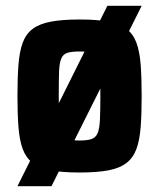

<svg xmlns="http://www.w3.org/2000/svg" viewBox="-20 -585 546 660"><path d="M40 55 349 -565H467L157 55ZM254 8Q194 8 154.5 0.5Q115 -7 92 -25Q69 -43 58 -73Q47 -103 43.5 -148Q40 -193 40 -255Q40 -318 43.5 -363Q47 -408 58 -438Q69 -468 92 -485.5Q115 -503 154.5 -510.5Q194 -518 254 -518Q314 -518 353 -510.5Q392 -503 415 -485.5Q438 -468 449 -438Q460 -408 463.5 -363Q467 -318 467 -255Q467 -193 463.5 -148Q460 -103 449 -73Q438 -43 415 -25Q392 -7 353 0.5Q314 8 254 8ZM253 -102Q280 -102 294.5 -107Q309 -112 315.5 -127Q322 -142 323.5 -173Q325 -204 325 -255Q325 -307 323.5 -337.5Q322 -368 315.5 -383.5Q309 -399 294.5 -403.5Q280 -408 253 -408Q227 -408 212 -403.5Q197 -399 190.5 -383.5Q184 -368 183 -337.5Q182 -307 182 -255Q182 -204 183.5 -173Q185 -142 191 -127Q197 -112 212 -107Q227 -102 253 -102Z"/></svg>

Font: Saira SemiCondensed
Style: Bold
Weight: 700
Width: 4
Designer: Hector Gatti with collaboration of the Omnibus-Type team
Foundry: Omnibus-Type
Version: Version 1.101